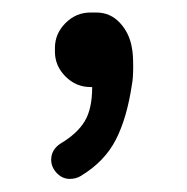

<svg xmlns="http://www.w3.org/2000/svg" viewBox="-20 -133 294 302"><path d="M60.5 118.2Q60.5 102.5 75.2 92.8Q101.6 77.1 113.3 57.6Q125 38.1 125 3.9H122.1Q99.6 3.9 83 -12.7Q66.4 -29.3 66.4 -51.8V-57.6Q66.4 -80.1 83 -96.7Q99.6 -113.3 122.1 -113.3H131.8Q153.3 -113.3 168.5 -97.2Q183.6 -81.1 187.5 -57.6Q189.5 -47.9 189.5 -28.3Q189.5 -9.8 187.5 0Q179.7 52.7 162.1 86.9Q144.5 121.1 107.4 143.6Q99.6 148.4 89.8 148.4Q78.1 148.4 69.3 139.2Q60.5 129.9 60.5 118.2Z"/></svg>

Font: jf-openhuninn-1.0
Style: Regular
Weight: 400
Designer: [Kosugi Maru]
      Designed by Motoya company      

      [Varela Round]
      Joe Prince(Latin component); Avraham Co
Foundry: justfont CO.,LTD.
Version: 1.0